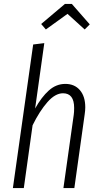

<svg xmlns="http://www.w3.org/2000/svg" viewBox="-20 -964 517 984"><path d="M417 -414Q417 -398 414 -378L361 0H305L358 -376Q360 -389 360 -411Q360 -486 303 -486Q263 -486 223 -440.5Q183 -395 147 -322L102 0H46L150 -736L207 -743L160 -408Q193 -467 230.5 -500.5Q268 -534 315 -534Q362 -534 389.5 -502Q417 -470 417 -414ZM215 -813 191 -841 313 -944H348L440 -839L414 -813L326 -893Z"/></svg>

Font: Fira Sans Extra Condensed Light
Style: Italic
Weight: 300
Width: 3
Italic angle: -8°
Designer: Carrois Corporate & Edenspiekermann AG
Foundry: Carrois Corporate GbR & Edenspiekermann AG
Version: Version 4.203